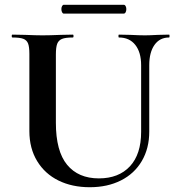

<svg xmlns="http://www.w3.org/2000/svg" viewBox="-20 -770 743 804"><path d="M478 -613Q476 -613 476 -619Q476 -625 478 -625L526 -624Q564 -622 587 -622Q606 -622 642 -624L688 -625Q690 -625 690 -619Q690 -613 688 -613Q649 -613 627 -582Q605 -551 605 -497V-219Q605 -149 574 -96Q543 -43 486.5 -14.5Q430 14 356 14Q282 14 225 -14Q168 -42 135.5 -95.5Q103 -149 103 -221V-544Q103 -574 97.5 -588Q92 -602 77.5 -607.5Q63 -613 32 -613Q29 -613 29 -619Q29 -625 32 -625L85 -624Q131 -622 158 -622Q188 -622 234 -624L285 -625Q288 -625 288 -619Q288 -613 285 -613Q254 -613 239.5 -607Q225 -601 219.5 -586.5Q214 -572 214 -542V-256Q214 -137 261 -80Q308 -23 394 -23Q477 -23 524 -73.5Q571 -124 571 -218V-497Q571 -551 546.5 -582Q522 -613 478 -613ZM237 -732Q237 -739 240 -744.5Q243 -750 247 -750H498Q503 -750 506 -744.5Q509 -739 509 -732Q509 -724 506 -718.5Q503 -713 498 -713H247Q243 -713 240 -718.5Q237 -724 237 -732Z"/></svg>

Font: Cormorant Garamond
Style: Bold
Weight: 700
Designer: Christian Thalmann (Catharsis Fonts)
Foundry: Catharsis Fonts
Version: Version 4.000